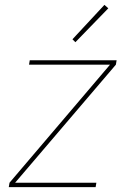

<svg xmlns="http://www.w3.org/2000/svg" viewBox="-20 -767 540 787"><path d="M16 0 19 -18 431 -502H99L102 -520H458L455 -502L42 -18H375L372 0ZM289 -594 277 -606 408 -747 424 -733Z"/></svg>

Font: Iosevka SS04 Thin
Style: Italic
Weight: 100
Italic angle: -9°
Monospace: yes
Designer: Belleve Invis
Foundry: Belleve Invis
Version: Version 19.0.0; ttfautohint (v1.8.4)